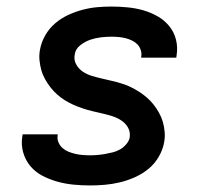

<svg xmlns="http://www.w3.org/2000/svg" viewBox="-20 -558 640 586"><path d="M255 8Q229 8 204 5.5Q179 3 155.5 -3.5Q132 -10 110.5 -21Q89 -32 73.5 -50Q58 -68 51 -92Q44 -116 48 -141Q48 -143 48.5 -144.5Q49 -146 49 -148H156Q156 -148 156 -147Q156 -146 156 -145Q154 -134 158.5 -123.5Q163 -113 171 -106Q179 -99 189 -95Q199 -91 209.5 -88.5Q220 -86 231.5 -85Q243 -84 255 -84Q266 -84 277.5 -85Q289 -86 300.5 -88Q312 -90 324 -93Q336 -96 346.5 -102Q357 -108 365.5 -118Q374 -128 376 -139Q378 -156 370.5 -169Q363 -182 350 -190.5Q337 -199 322.5 -203.5Q308 -208 293 -211.5Q278 -215 263 -218.5Q248 -222 233 -227Q218 -232 204.5 -238Q191 -244 178 -252Q165 -260 154 -270Q143 -280 134 -291.5Q125 -303 117.5 -316.5Q110 -330 106 -344.5Q102 -359 100.5 -374.5Q99 -390 102 -406Q106 -429 118 -450Q130 -471 148 -486.5Q166 -502 187.5 -512Q209 -522 231.5 -528Q254 -534 276 -536Q298 -538 320 -538Q345 -538 370 -535.5Q395 -533 417.5 -526.5Q440 -520 460.5 -508.5Q481 -497 496 -479Q511 -461 517 -437.5Q523 -414 519 -389Q519 -387 518.5 -385.5Q518 -384 518 -382H411Q411 -382 411 -383Q411 -384 411 -385Q413 -395 409.5 -405.5Q406 -416 399 -423Q392 -430 382.5 -434.5Q373 -439 363 -441.5Q353 -444 342 -445Q331 -446 320 -446Q304 -446 287.5 -444Q271 -442 255 -436.5Q239 -431 224.5 -419.5Q210 -408 208 -391Q205 -375 212.5 -361.5Q220 -348 232.5 -339.5Q245 -331 260 -326.5Q275 -322 290 -318.5Q305 -315 320 -311.5Q335 -308 350 -303.5Q365 -299 378.5 -292.5Q392 -286 404.5 -278Q417 -270 428.5 -260Q440 -250 449 -238.5Q458 -227 465.5 -213.5Q473 -200 477 -186Q481 -172 482.5 -156Q484 -140 481 -124Q477 -101 464.5 -79.5Q452 -58 433 -42.5Q414 -27 391.5 -17Q369 -7 346 -1.5Q323 4 300 6Q277 8 255 8Z"/></svg>

Font: Iosevka Curly SmBdExObl
Style: Regular
Weight: 600
Width: 7
Italic angle: -9°
Monospace: yes
Designer: Belleve Invis
Foundry: Belleve Invis
Version: Version 11.1.0; ttfautohint (v1.8.3)